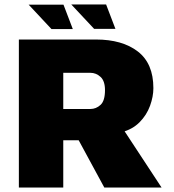

<svg xmlns="http://www.w3.org/2000/svg" viewBox="-20 -845 783 865"><path d="M65 0V-667H412Q531 -667 601 -613Q671 -559 671 -448Q671 -410 656 -368.5Q641 -327 609 -294.5Q577 -262 527 -249L499 -318L708 0H450L296 -284L383 -213H265V0ZM265 -354H387Q413 -354 433 -372.5Q453 -391 453 -439Q453 -480 433 -498.5Q413 -517 387 -517H265ZM212 -714 109 -824H266L308 -714ZM404 -715 301 -825H458L500 -715Z"/></svg>

Font: Maven Pro Black
Style: Regular
Weight: 900
Designer: Joe Prince
Foundry: Joe Prince
Version: Version 2.103